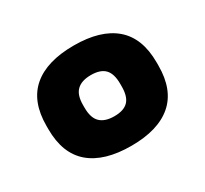

<svg xmlns="http://www.w3.org/2000/svg" viewBox="-90 -619 684 641"><g transform="rotate(-30 252.0 -299.0)"><path d="M253 -220Q217 -220 198.8 -237.5Q180.5 -255 180.5 -294.5V-305Q180.5 -343.5 198.8 -361Q217 -378.5 253 -378.5Q289.5 -378.5 306.5 -360.8Q323.5 -343 323.5 -304.5V-294Q323.5 -255 306.5 -237.5Q289.5 -220 253 -220ZM253 -106Q356 -106 410.2 -152.5Q464.5 -199 464.5 -293V-305.5Q464.5 -399.5 410.2 -446Q356 -492.5 253 -492.5Q149 -492.5 94.5 -446Q40 -399.5 40 -305.5V-293Q40 -199 94.5 -152.5Q149 -106 253 -106Z"/></g></svg>

Font: Anek Devanagari
Style: Bold
Weight: 700
Designer: Kailash Malviya (Devanagari) & Yesha Goshar (Latin)
Foundry: Ek Type
Version: Version 1.003